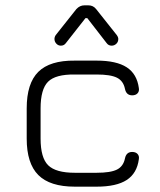

<svg xmlns="http://www.w3.org/2000/svg" viewBox="-20 -699 600 719"><path d="M208 -528Q198 -528 191 -535.5Q184 -543 184 -553Q184 -561 189 -568L266 -665Q279 -679 296 -679H311Q329 -679 340 -665L417 -568Q423 -560 423 -553Q423 -542 415.5 -535Q408 -528 398 -528Q386 -528 379 -538L307 -631H300L227 -538Q220 -528 208 -528ZM260 0Q167 0 123.5 -43.5Q80 -87 80 -180V-293Q80 -387 123.5 -430Q167 -473 260 -472H342Q416 -472 454.5 -447Q493 -422 500 -369Q502 -357 495 -349.5Q488 -342 475 -342Q453 -342 448 -366Q442 -396 418 -408Q394 -420 342 -420H260Q188 -421 160 -393Q132 -365 132 -293V-180Q132 -108 160.5 -80Q189 -52 260 -52H342Q394 -52 418 -64Q442 -76 448 -106Q453 -130 475 -130Q488 -130 495 -122.5Q502 -115 500 -103Q493 -50 454.5 -25Q416 0 342 0Z"/></svg>

Font: Jura
Style: Regular
Weight: 400
Designer: Daniel Johnson, Alexei Vanyashin
Foundry: Daniel Johnson
Version: Version 5.103